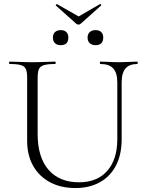

<svg xmlns="http://www.w3.org/2000/svg" viewBox="-20 -936 737 969"><path d="M572 -520Q572 -568 551.5 -590.5Q531 -613 487 -613Q484 -613 484 -619Q484 -625 487 -625Q509 -625 532.5 -623.5Q556 -622 584 -622Q607 -622 630.5 -623.5Q654 -625 673 -625Q675 -625 675 -619Q675 -613 673 -613Q633 -613 613.5 -590.5Q594 -568 594 -520V-234Q594 -155 565 -100Q536 -45 483.5 -16Q431 13 361 13Q287 13 232 -16.5Q177 -46 147 -99.5Q117 -153 117 -225V-544Q117 -573 110.5 -587.5Q104 -602 85 -607.5Q66 -613 28 -613Q26 -613 26 -619Q26 -625 28 -625Q52 -625 81 -623.5Q110 -622 143 -622Q177 -622 206.5 -623.5Q236 -625 258 -625Q261 -625 261 -619Q261 -613 258 -613Q220 -613 201 -607Q182 -601 176 -586Q170 -571 170 -542V-260Q170 -142 225 -79Q280 -16 379 -16Q471 -16 521.5 -74Q572 -132 572 -233ZM365 -816 262 -908Q260 -910 263.5 -913Q267 -916 268 -915L377 -853L484 -915Q487 -917 490 -913.5Q493 -910 490 -908L387 -816Q383 -812 376.5 -812Q370 -812 365 -816ZM287 -708Q268 -708 257.5 -718Q247 -728 247 -747Q247 -764 257.5 -774Q268 -784 287 -784Q305 -784 315 -774Q325 -764 325 -747Q325 -708 287 -708ZM462 -708Q444 -708 433 -718Q422 -728 422 -747Q422 -764 433 -774Q444 -784 462 -784Q481 -784 491 -774Q501 -764 501 -747Q501 -708 462 -708Z"/></svg>

Font: Cormorant Garamond Light Light
Style: Regular
Weight: 300
Version: Version 4.001